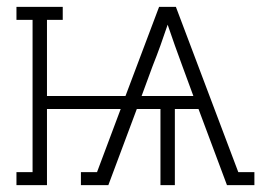

<svg xmlns="http://www.w3.org/2000/svg" viewBox="-20 -540 790 560"><path d="M28 0V-38H75V-482H28V-520H163V-482H117V-260H346L444 -520H493L675 -38H722V0H642L559 -222H490V0H448V-222H379L296 0H216V-38H263L332 -222H117V0ZM544 -260 512 -347Q501 -377 490 -407.5Q479 -438 469 -468Q459 -438 448 -407.5Q437 -377 425 -347L393 -260Z"/></svg>

Font: Iosevka Etoile Extralight
Style: Regular
Weight: 200
Designer: Belleve Invis
Foundry: Belleve Invis
Version: Version 22.1.2; ttfautohint (v1.8.4)